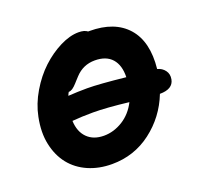

<svg xmlns="http://www.w3.org/2000/svg" viewBox="-104 -672 861 815"><g transform="rotate(-20 326.0 -264.5)"><path d="M271 22.9Q212.4 22.9 164.3 2Q116.2 -19 85.4 -57.6Q54.7 -96.2 43 -150.9Q31.2 -205.6 44.9 -272.9Q55.7 -327.6 86.7 -379.9Q117.7 -432.1 157.5 -469.2Q197.3 -506.3 242.7 -529.1Q288.1 -551.8 327.1 -551.8Q353.5 -551.8 367.2 -541H373Q486.3 -541 543.5 -476.1Q600.6 -411.1 587.9 -291Q609.4 -285.6 621.8 -268.8Q634.3 -252 629.9 -229Q622.1 -188 563 -188Q526.9 -95.7 449 -36.4Q371.1 22.9 271 22.9ZM280.8 -315.9Q333.5 -315.9 453.1 -303.2Q454.6 -356.9 428.5 -386.5Q402.3 -416 351.1 -416Q298.3 -416 262.2 -377Q257.8 -372.6 250.2 -364Q242.7 -355.5 239 -351.6Q235.4 -347.7 229.5 -342Q223.6 -336.4 219.7 -334Q215.8 -331.5 211.2 -329.8Q206.5 -328.1 202.1 -328.1Q198.2 -321.8 194.8 -313Q238.3 -315.9 280.8 -315.9ZM269 -210.9Q217.8 -210.9 174.8 -207Q176.8 -157.7 204.6 -129.9Q232.4 -102.1 279.8 -102.1Q324.2 -102.1 365 -127.4Q405.8 -152.8 429.2 -199.2Q329.6 -210.9 269 -210.9Z"/></g></svg>

Font: Shantell Sans Irregular
Style: Bold Italic
Weight: 700
Italic angle: -11.31°
Designer: Stephen Nixon, Anya Danilova, Shantell Martin
Foundry: Arrow Type
Version: Version 1.006;[9816181b4]